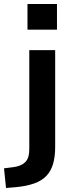

<svg xmlns="http://www.w3.org/2000/svg" viewBox="-68 -744 369 957"><path d="M69 -596V-724H216V-596ZM-38 193 -48 95 -1 89Q38 84 58 64Q78 44 78 0V-494H207V-11Q207 37 196.5 73Q186 109 163 133Q140 157 102 170.5Q64 184 10 189Z"/></svg>

Font: Nunito Sans 10pt
Style: Bold
Weight: 700
Designer: Vernon Adams
Foundry: Vernon Adams
Version: Version 3.101;gftools[0.9.27]